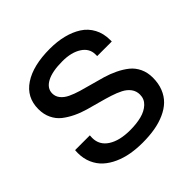

<svg xmlns="http://www.w3.org/2000/svg" viewBox="-181 -859 1032 1032"><g transform="rotate(-45 335.0 -343.0)"><path d="M335 12.2Q288.6 12.2 247.1 4.9Q205.6 -2.4 168.9 -18.8Q132.3 -35.2 106 -59.1Q79.6 -83 64.2 -117.9Q48.8 -152.8 48.8 -195.8Q48.8 -200.2 49.3 -207Q49.8 -213.9 49.8 -216.8H162.1Q162.1 -214.8 161.6 -207.8Q161.1 -200.7 161.1 -198.2Q161.1 -143.6 208.3 -113.3Q255.4 -83 335 -83Q384.3 -83 421.9 -92.8Q459.5 -102.5 483.6 -125Q507.8 -147.5 507.8 -181.2Q507.8 -208 492.7 -228.5Q477.5 -249 451.9 -262.2Q426.3 -275.4 393.3 -285.9Q360.4 -296.4 323.7 -306.2Q287.1 -315.9 250.2 -326.4Q213.4 -336.9 180.4 -352.8Q147.5 -368.7 121.8 -388.9Q96.2 -409.2 81.1 -440.7Q65.9 -472.2 65.9 -512.2Q65.9 -601.6 138.7 -649.9Q211.4 -698.2 338.9 -698.2Q394.5 -698.2 441.4 -686.5Q488.3 -674.8 524.7 -651.6Q561 -628.4 581.5 -590.1Q602.1 -551.8 602.1 -502V-490.2H491.2V-502.9Q491.2 -548.8 449.2 -575.9Q407.2 -603 339.8 -603Q261.7 -603 220 -580.6Q178.2 -558.1 178.2 -519Q178.2 -495.1 193.4 -476.6Q208.5 -458 234.1 -445.8Q259.8 -433.6 293 -423.6Q326.2 -413.6 363 -404.1Q399.9 -394.5 436.5 -383.8Q473.1 -373 506.3 -356.9Q539.6 -340.8 565.2 -320.3Q590.8 -299.8 606 -268.1Q621.1 -236.3 621.1 -196.8Q621.1 -152.8 607.2 -117.9Q593.3 -83 568.4 -58.8Q543.5 -34.7 507.3 -18.6Q471.2 -2.4 428.5 4.9Q385.7 12.2 335 12.2Z"/></g></svg>

Font: Archivo Medium
Style: Regular
Weight: 500
Designer: Hector Gatti
Foundry: Omnibus-Type
Version: Version 2.001